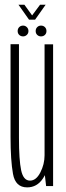

<svg xmlns="http://www.w3.org/2000/svg" viewBox="-20 -785 277 810"><path d="M174.5 0H204V-598H168V-57.5ZM60 -598.5H24.5V-206.5Q24.5 -108.5 34.8 -51.5Q45 5.5 94.5 5.5Q136 5.5 160.8 -31.5Q185.5 -68.5 185.5 -112.5L168 -130Q168 -92 150.2 -57.5Q132.5 -23 106.5 -23Q78.5 -23 69.2 -66.8Q60 -110.5 60 -203.5ZM77.5 -631.5Q86.5 -631.5 93.2 -637.8Q100 -644 100 -654Q100 -664 93.2 -670.5Q86.5 -677 77.5 -677Q67.5 -677 61 -670.5Q54.5 -664 54.5 -654Q54.5 -644 61 -637.8Q67.5 -631.5 77.5 -631.5ZM153 -631.5Q163 -631.5 169.5 -637.8Q176 -644 176 -654Q176 -664 169.5 -670.5Q163 -677 153 -677Q143.5 -677 137 -670.5Q130.5 -664 130.5 -654Q130.5 -644 137 -637.8Q143.5 -631.5 153 -631.5ZM102.5 -702H128L172.5 -765H149L115.5 -720L83 -765H58Z"/></svg>

Font: Anybody ExtraCondensed ExtraLight
Style: Regular
Weight: 250
Width: 2
Version: Version 1.113;gftools[0.9.25]